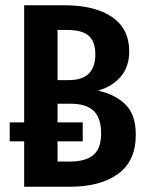

<svg xmlns="http://www.w3.org/2000/svg" viewBox="-20 -711 560 731"><path d="M497 -198Q497 -98 429.5 -49Q362 0 246 0H72V-173H17V-245H72V-691H223Q342 -691 407 -646Q472 -601 472 -515Q472 -457 439.5 -419Q407 -381 353 -366Q420 -351 458.5 -312.5Q497 -274 497 -198ZM199 -597V-406H242Q343 -406 343 -504Q343 -553 317.5 -575Q292 -597 236 -597ZM365 -203Q365 -261 337 -288.5Q309 -316 250 -316H199V-245H295V-173H199V-96H247Q305 -96 335 -120.5Q365 -145 365 -203Z"/></svg>

Font: Fira Sans Extra Condensed Medium
Style: Regular
Weight: 500
Width: 1
Designer: Carrois Corporate & Edenspiekermann AG
Foundry: Carrois Corporate GbR & Edenspiekermann AG
Version: Version 4.203